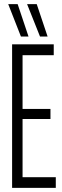

<svg xmlns="http://www.w3.org/2000/svg" viewBox="-20 -916 304 936"><path d="M39 0V-700H242V-647H90V-385H226V-336H90V-52H252V0ZM175 -738 112 -896H159L212 -738ZM82 -738 20 -896H66L119 -738Z"/></svg>

Font: Georama ExtraCondensed Light
Style: Regular
Weight: 300
Width: 2
Designer: Jean-Baptiste Levee
Foundry: Production Type
Version: Version 1.000